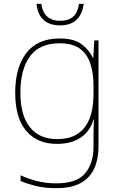

<svg xmlns="http://www.w3.org/2000/svg" viewBox="-20 -738 623 998"><path d="M290 -538Q363 -538 402.5 -509.5Q442 -481 463 -437H465L470 -528H492V25Q492 88 470.5 136.5Q449 185 401 212.5Q353 240 273 240Q212 240 167.5 229Q123 218 87 203V173Q123 190 170 202.5Q217 215 273 215Q379 215 422.5 163Q466 111 466 25V-17Q466 -46 466.5 -67Q467 -88 468 -117H466Q448 -55 399 -22.5Q350 10 276 10Q174 10 116.5 -57.5Q59 -125 59 -256Q59 -387 117 -462.5Q175 -538 290 -538ZM290 -513Q185 -513 135.5 -445Q86 -377 86 -256Q86 -138 135.5 -76.5Q185 -15 276 -15Q335 -15 372 -35.5Q409 -56 429.5 -89.5Q450 -123 458 -164Q466 -205 466 -246V-294Q466 -357 450 -406.5Q434 -456 396 -484.5Q358 -513 290 -513ZM415 -718Q408 -663 377 -634.5Q346 -606 292 -606Q238 -606 206.5 -634.5Q175 -663 170 -718H195Q198 -692 209 -672Q220 -652 241 -641Q262 -630 292 -630Q325 -630 345.5 -641Q366 -652 376.5 -672Q387 -692 390 -718Z"/></svg>

Font: Noto Sans Cham Thin
Style: Regular
Weight: 250
Version: Version 2.002